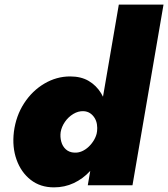

<svg xmlns="http://www.w3.org/2000/svg" viewBox="-20 -800 726 829"><path d="M493 -780 359 0H552L686 -780ZM40 -231Q32 -165 51.5 -110.5Q71 -56 112.5 -23.5Q154 9 213 9Q259 9 298.5 -9.5Q338 -28 368.5 -61Q399 -94 419 -137.5Q439 -181 445 -230Q451 -277 444 -320.5Q437 -364 416.5 -397.5Q396 -431 363 -450.5Q330 -470 283 -470Q224 -470 171.5 -439Q119 -408 84 -354Q49 -300 40 -231ZM242 -230Q246 -253 260.5 -274Q275 -295 296.5 -308Q318 -321 341 -320Q357 -319 368.5 -311.5Q380 -304 388 -291.5Q396 -279 398.5 -263.5Q401 -248 399 -231Q396 -213 386.5 -196.5Q377 -180 363.5 -167Q350 -154 334 -147Q318 -140 301 -141Q279 -142 264.5 -155Q250 -168 244.5 -188.5Q239 -209 242 -230Z"/></svg>

Font: Jost Black
Style: Italic
Weight: 900
Italic angle: -5°
Version: Version 3.710